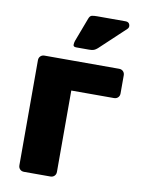

<svg xmlns="http://www.w3.org/2000/svg" viewBox="-83 -788 625 846"><g transform="rotate(10 229.5 -365.5)"><path d="M216 -580Q202 -580 202 -589Q202 -598 205 -607L245 -713Q250 -727 259 -729Q268 -731 282 -731H410Q424 -731 428 -719.5Q432 -708 424 -700L310 -593Q302 -586 294.5 -583Q287 -580 273 -580ZM84 0Q73 0 66 -7Q59 -14 59 -25V-495Q59 -506 66 -513Q73 -520 84 -520H418Q429 -520 436 -513Q443 -506 443 -495V-414Q443 -403 436 -396Q429 -389 418 -389H227V-25Q227 -14 220 -7Q213 0 202 0Z"/></g></svg>

Font: Fz Rubik
Style: Bold
Weight: 700
Designer: Hubert and Fischer
Foundry: Hubert and Fischer
Version: Vit hóa bi FontZin.com